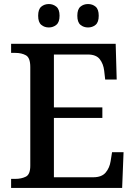

<svg xmlns="http://www.w3.org/2000/svg" viewBox="-20 -931 671 951"><path d="M35 0V-45H56Q86 -45 108 -56Q130 -67 130 -110V-599Q130 -645 108.5 -657Q87 -669 56 -669H35V-714H553L558 -537H501L496 -581Q492 -615 474 -638Q456 -661 415 -661H247V-399H487V-347H247V-53H442Q484 -53 503.5 -76.5Q523 -100 528 -133L535 -177H592L585 0ZM416 -795Q394 -795 378.5 -808Q363 -821 363 -853Q363 -885 378.5 -898Q394 -911 416 -911Q438 -911 453.5 -898Q469 -885 469 -853Q469 -821 453.5 -808Q438 -795 416 -795ZM222 -795Q200 -795 184.5 -808Q169 -821 169 -853Q169 -885 184.5 -898Q200 -911 222 -911Q243 -911 259 -898Q275 -885 275 -853Q275 -821 259 -808Q243 -795 222 -795Z"/></svg>

Font: Noto Serif NP Hmong Medium
Style: Regular
Weight: 500
Designer: Dalton Maag Ltd
Foundry: Dalton Maag Ltd
Version: Version 1.001; ttfautohint (v1.8.4.7-5d5b)